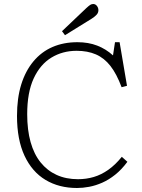

<svg xmlns="http://www.w3.org/2000/svg" viewBox="-20 -926 712 960"><path d="M365 14Q275 14 207.5 -26.5Q140 -67 102.5 -147.5Q65 -228 65 -346Q65 -435 86 -503Q107 -571 147 -619Q187 -667 242.5 -691Q298 -715 367 -715Q422 -715 466 -698Q510 -681 545 -649L555 -715H578L615 -497L588 -490Q563 -557 532 -596.5Q501 -636 459.5 -654Q418 -672 363 -672Q293 -672 237 -638Q181 -604 148.5 -534Q116 -464 116 -355Q116 -276 133 -215.5Q150 -155 183 -114Q216 -73 263 -51.5Q310 -30 370 -30Q411 -30 448.5 -41Q486 -52 521.5 -77Q557 -102 589 -142L617 -117Q588 -78 556 -52.5Q524 -27 491 -12.5Q458 2 426 8Q394 14 365 14ZM305 -750 290 -770 411 -885Q424 -897 431 -901.5Q438 -906 446 -906Q457 -906 464.5 -896.5Q472 -887 472 -875Q472 -863 464 -853.5Q456 -844 439 -833Z"/></svg>

Font: Literata ExtraLight
Style: Regular
Weight: 250
Designer: Latin by Veronika Burian and Jose Scaglione. Greek by Irene Vlachou. Cyrillic by Vera Evstafieva.
Foundry: TypeTogether
Version: Version 3.103;gftools[0.9.29]